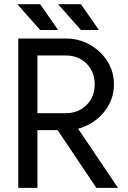

<svg xmlns="http://www.w3.org/2000/svg" viewBox="-20 -909 620 929"><path d="M244.1 -301.3 446.3 0H550.8L307.6 -361.3ZM161.1 -640.6H298.8Q339.4 -640.6 370.8 -622.6Q402.3 -604.5 420.4 -573Q438.5 -541.5 438.5 -501Q438.5 -460.9 420.4 -429.2Q402.3 -397.5 370.8 -379.4Q339.4 -361.3 298.8 -361.3H161.1ZM68.4 0H161.1V-279.3H298.8Q361.3 -279.3 414.1 -308.8Q466.8 -338.4 499 -388.7Q531.2 -439 531.2 -501Q531.2 -563.5 499 -613.5Q466.8 -663.6 414.1 -693.1Q361.3 -722.7 298.8 -722.7H68.4ZM174.3 -763.7 64 -888.7H174.3L261.2 -763.7ZM371.6 -763.7 261.2 -888.7H371.6L458.5 -763.7Z"/></svg>

Font: Giphurs
Style: Regular
Weight: 400
Version: Version 2.010